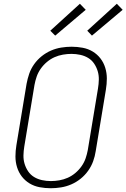

<svg xmlns="http://www.w3.org/2000/svg" viewBox="-20 -991 671 1019"><path d="M249 8Q219 8 190 2.5Q161 -3 137 -17.5Q113 -32 96 -54Q79 -76 70.5 -103.5Q62 -131 62 -160.5Q62 -190 67 -220L121 -546Q126 -573 135 -599.5Q144 -626 161 -650Q178 -674 201 -692.5Q224 -711 250.5 -722.5Q277 -734 305 -738.5Q333 -743 360 -743Q390 -743 419 -737.5Q448 -732 472 -717.5Q496 -703 513 -681Q530 -659 538.5 -631.5Q547 -604 547 -574.5Q547 -545 542 -515L488 -189Q484 -162 474.5 -135.5Q465 -109 448 -85Q431 -61 408 -42.5Q385 -24 358.5 -12.5Q332 -1 304 3.5Q276 8 249 8ZM250 -30Q272 -30 295 -34Q318 -38 339.5 -47.5Q361 -57 380 -73Q399 -89 413 -109Q427 -129 434.5 -151Q442 -173 446 -195L500 -521Q504 -545 504.5 -568.5Q505 -592 498.5 -613.5Q492 -635 479.5 -653.5Q467 -672 448 -683.5Q429 -695 406 -700Q383 -705 359 -705Q337 -705 314 -701Q291 -697 269.5 -687.5Q248 -678 229 -662Q210 -646 196 -626Q182 -606 174.5 -584Q167 -562 163 -540L109 -214Q105 -190 104.5 -166.5Q104 -143 110.5 -121.5Q117 -100 129.5 -81.5Q142 -63 161 -51.5Q180 -40 203 -35Q226 -30 250 -30ZM468 -802 443 -828 600 -971 631 -939ZM273 -802 247 -828 404 -971 435 -939Z"/></svg>

Font: Iosevka Aile XLt Obl
Style: Regular
Weight: 200
Italic angle: -9°
Designer: Belleve Invis
Foundry: Belleve Invis
Version: Version 31.1.0; ttfautohint (v1.8.4)